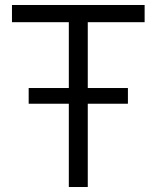

<svg xmlns="http://www.w3.org/2000/svg" viewBox="-20 -750 628 770"><path d="M95 -397H256V-661H28V-730H560V-661H332V-397H493V-334H332V0H256V-334H95Z"/></svg>

Font: Sora-SIA Light
Style: Regular
Weight: 300
Designer: Jonathan Barnbrook, Julián Moncada
Foundry: Barnbrook Fonts
Version: Version 2.000